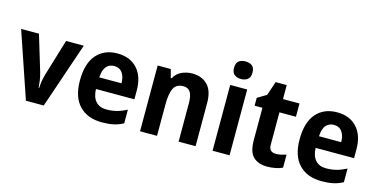

<svg xmlns="http://www.w3.org/2000/svg" viewBox="-75 -1145 3035 1539"><g transform="rotate(15 1442.5 -375.0)"><path d="M187 0 1 -546H149L239 -248Q248 -215 252.5 -184.5Q257 -154 259 -125H263Q264 -152 268.5 -182Q273 -212 283 -245L374 -546H521L335 0Z M799 -556Q904 -556 964 -490.5Q1024 -425 1024 -309V-236H705Q707 -170 738.5 -134.5Q770 -99 827 -99Q874 -99 913.5 -109.5Q953 -120 995 -142V-29Q957 -8 915.5 1Q874 10 819 10Q699 10 631 -61Q563 -132 563 -269Q563 -411 626.5 -483.5Q690 -556 799 -556ZM799 -452Q760 -452 735 -424Q710 -396 707 -333H891Q891 -386 868 -419Q845 -452 799 -452Z M1420 -556Q1500 -556 1547.5 -507.5Q1595 -459 1595 -358V0H1454V-321Q1454 -379 1436 -409Q1418 -439 1377 -439Q1319 -439 1297 -395Q1275 -351 1275 -260V0H1134V-546H1243L1261 -477H1269Q1292 -519 1333 -537.5Q1374 -556 1420 -556Z M1807 -760Q1841 -760 1862 -743.5Q1883 -727 1883 -687Q1883 -648 1861.5 -631Q1840 -614 1807 -614Q1773 -614 1751.5 -631Q1730 -648 1730 -687Q1730 -727 1751 -743.5Q1772 -760 1807 -760ZM1877 -546V0H1736V-546Z M2231 -107Q2253 -107 2273.5 -111.5Q2294 -116 2317 -123V-15Q2294 -4 2260.5 3Q2227 10 2190 10Q2117 10 2075 -29.5Q2033 -69 2033 -168V-436H1968V-501L2043 -546L2082 -662H2174V-546H2311V-436H2174V-166Q2174 -107 2231 -107Z M2622 -556Q2727 -556 2787 -490.5Q2847 -425 2847 -309V-236H2528Q2530 -170 2561.5 -134.5Q2593 -99 2650 -99Q2697 -99 2736.5 -109.5Q2776 -120 2818 -142V-29Q2780 -8 2738.5 1Q2697 10 2642 10Q2522 10 2454 -61Q2386 -132 2386 -269Q2386 -411 2449.5 -483.5Q2513 -556 2622 -556ZM2622 -452Q2583 -452 2558 -424Q2533 -396 2530 -333H2714Q2714 -386 2691 -419Q2668 -452 2622 -452Z"/></g></svg>

Font: Noto Sans Sinhala SemiCondensed
Style: Bold
Weight: 700
Width: 4
Designer: Jelle Bosma - Monotype Design Team
Foundry: Monotype Imaging Inc.
Version: Version 2.006; ttfautohint (v1.8.4.7-5d5b)